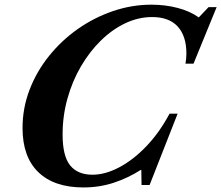

<svg xmlns="http://www.w3.org/2000/svg" viewBox="-20 -792 948 822"><path d="M337 10.5Q212 10.5 144.2 -54.8Q76.5 -120 76.5 -244Q76.5 -329 106.5 -407.5Q136.5 -486 189.8 -552.2Q243 -618.5 313 -667.8Q383 -717 463.8 -744.5Q544.5 -772 628.5 -772Q687 -772 740 -758.2Q793 -744.5 831 -717.5L873 -761.5H907.5L808.5 -519.5H774Q778 -540.5 778 -563Q778 -637.5 741 -678.2Q704 -719 631 -719Q572.5 -719 516.5 -692.5Q460.5 -666 412 -618.5Q363.5 -571 326.5 -507.8Q289.5 -444.5 268.8 -370.2Q248 -296 248 -216Q248 -124 280.2 -84Q312.5 -44 376 -44Q429.5 -44 488.8 -74.8Q548 -105.5 604.8 -164Q661.5 -222.5 706 -305.5H740.5L620.5 0H586L585 -64.5H582.5Q529.5 -30.5 468 -10Q406.5 10.5 337 10.5Z"/></svg>

Font: Libre Caslon Text Bold
Style: Italic
Weight: 700
Italic angle: -22.583°
Designer: Pablo Impallari, Rodrigo Fuenzalida, Katja Schimmel
Foundry: Pablo Impallari, Rodrigo Fuenzalida
Version: Version 2.000